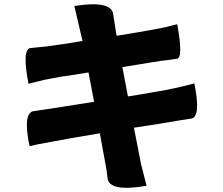

<svg xmlns="http://www.w3.org/2000/svg" viewBox="-20 -826 1040 896"><path d="M365 -635 327 -798Q498 -825 508 -761L524 -659Q625 -675 701 -689Q761 -700 807 -713Q836 -555 806 -552Q789 -550 765 -546Q742 -543 732 -542Q715 -539 687 -535Q660 -531 620 -524L551 -513L577 -376Q599 -380 640 -386Q681 -393 697 -396Q714 -399 744 -404Q774 -410 793 -414Q812 -418 837 -424L887 -437Q919 -278 871 -272Q897 -277 805 -262L722 -248L605 -230L638 -61Q640 -51 664 41Q490 71 482 6L477 -34Q475 -48 446 -204Q284 -177 224 -165Q144 -151 118 -144Q84 -304 141 -308Q124 -305 196 -316Q210 -318 287 -330Q365 -342 419 -351L393 -488Q368 -484 319 -476Q271 -469 258 -467Q246 -465 216 -459Q187 -454 165 -448L113 -435Q81 -600 124 -602L164 -606Q186 -608 195 -609Q205 -610 231 -614Q258 -618 266 -619Q274 -620 312 -626Z"/></svg>

Font: Swei Half Moon CJK SC
Style: Black
Weight: 900
Version: Version 2.071